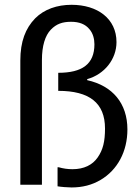

<svg xmlns="http://www.w3.org/2000/svg" viewBox="-20 -785 588 816"><path d="M521.5 -234.9C521.5 -345.7 458.5 -420.4 350.6 -444.3V-448.7C424.3 -469.2 475.1 -533.7 475.1 -606C475.1 -705.6 394.5 -764.6 284.2 -764.6C222.2 -764.6 168 -745.6 129.4 -707C88.4 -664.6 66.4 -608.9 66.4 -527.3V0H158.2V-530.3C158.2 -590.3 171.9 -633.8 195.8 -658.7C219.7 -683.6 245.6 -692.4 282.2 -692.4C316.9 -692.4 342.8 -682.1 359.9 -661.1C375 -644 381.3 -620.1 381.3 -596.7C381.3 -512.2 329.1 -475.6 227.5 -475.6V-398.9C359.9 -398.9 426.3 -347.7 426.3 -238.8C426.3 -184.6 418 -148.4 395 -115.7C373 -84 336.9 -65.9 288.1 -65.9C267.6 -65.9 248 -68.8 229.5 -74.2H224.6V6.8C237.8 9.3 269.5 11.7 284.2 11.7C330.6 11.7 371.6 1 407.7 -20.5C479.5 -63 521.5 -141.1 521.5 -234.9Z"/></svg>

Font: SG Kara Light
Style: Regular
Weight: 400
Designer: Damoon Khanjanzadeh
Version: Version 1.000